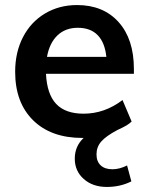

<svg xmlns="http://www.w3.org/2000/svg" viewBox="-20 -538 588 760"><path d="M510 -246H162Q166 -165 202.5 -126.5Q239 -88 311 -88Q394 -88 465 -142L501 -57Q493 -49 481.5 -42Q470 -35 444 -23Q399 1 380.5 22.5Q362 44 362 73Q362 101 378.5 116.5Q395 132 425 132Q453 132 483 117L500 180Q456 202 403 202Q347 202 311.5 170.5Q276 139 276 90Q276 41 311 8H306Q182 8 111 -62Q40 -132 40 -254Q40 -331 71 -391Q102 -451 158 -484.5Q214 -518 285 -518Q389 -518 449.5 -450.5Q510 -383 510 -265ZM166 -313H401Q395 -370 366.5 -399Q338 -428 288 -428Q239 -428 207.5 -398Q176 -368 166 -313Z"/></svg>

Font: Muli
Style: Bold
Weight: 700
Designer: Vernon Adams
Foundry: Vernon Adams
Version: Version 2.001